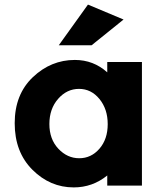

<svg xmlns="http://www.w3.org/2000/svg" viewBox="-20 -808 714 836"><path d="M379 -611H236L363 -788L518 -723ZM306 -547Q387 -547 447 -493V-538H598V0H447V-44Q383 8 301 8Q198 8 121 -69Q44 -146 44 -271.5Q44 -397 123 -472Q202 -547 306 -547ZM195 -268Q195 -202 234 -160.5Q273 -119 325 -119Q377 -119 413 -160.5Q449 -202 449 -267.5Q449 -333 413 -377Q377 -421 324 -421Q271 -421 233 -377.5Q195 -334 195 -268Z"/></svg>

Font: Montserrat Alternates
Style: Bold
Weight: 700
Version: Version 2.001